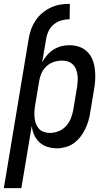

<svg xmlns="http://www.w3.org/2000/svg" viewBox="-50 -763 570 998"><path d="M-30 215 99 -561Q103 -586 111.5 -610Q120 -634 134.5 -656Q149 -678 170 -695.5Q191 -713 214.5 -724Q238 -735 263 -739Q288 -743 313 -743L312 -663Q291 -663 269.5 -657Q248 -651 230.5 -637Q213 -623 203 -602.5Q193 -582 190 -561L169 -439Q180 -459 194.5 -476Q209 -493 228 -505Q247 -517 268 -522.5Q289 -528 310 -528Q337 -528 361 -520Q385 -512 403 -494.5Q421 -477 430.5 -453.5Q440 -430 443 -404.5Q446 -379 445 -352.5Q444 -326 439 -299L419 -179Q416 -157 409.5 -135Q403 -113 393 -92Q383 -71 368 -52Q353 -33 334 -19Q315 -5 291.5 1.5Q268 8 246 8Q221 8 197 0.5Q173 -7 155.5 -23Q138 -39 128 -61Q118 -83 115 -108L61 215ZM209 -72Q232 -72 254.5 -81Q277 -90 293.5 -108Q310 -126 318.5 -148Q327 -170 331 -193L351 -313Q353 -328 354 -344Q355 -360 352.5 -375.5Q350 -391 344.5 -404.5Q339 -418 328 -428.5Q317 -439 302.5 -443.5Q288 -448 273 -448Q251 -448 229.5 -441Q208 -434 191 -418Q174 -402 165 -381Q156 -360 153 -338L133 -218Q130 -202 129 -185Q128 -168 129.5 -152Q131 -136 136.5 -121Q142 -106 152 -94.5Q162 -83 177.5 -77.5Q193 -72 209 -72Z"/></svg>

Font: Iosevka Medium Oblique
Style: Regular
Weight: 500
Italic angle: -9°
Monospace: yes
Designer: Belleve Invis
Foundry: Belleve Invis
Version: Version 32.5.0; ttfautohint (v1.8.4)